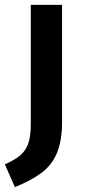

<svg xmlns="http://www.w3.org/2000/svg" viewBox="-50 -549 351 786"><path d="M204 -529H76V-39C76 -6 72 21 65 41C49 81 22 100 -30 124L11 217C55 199 91 180 118 160C173 120 204 57 204 -47Z"/></svg>

Font: Fira Sans Medium
Style: Regular
Weight: 500
Designer: Carrois Corporate & Edenspiekermann AG
Foundry: Carrois Corporate GbR & Edenspiekermann AG
Version: Version 4.203